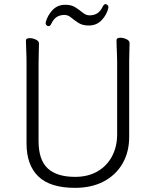

<svg xmlns="http://www.w3.org/2000/svg" viewBox="-20 -890 750 926"><path d="M502 -850Q495 -819 470.5 -793Q446 -767 408 -767Q378 -767 358.5 -779.5Q339 -792 323.5 -805Q308 -818 291 -818Q269 -818 253.5 -808Q238 -798 226 -773Q222 -764 214 -764Q209 -764 204.5 -768Q200 -772 200 -779Q200 -781 200.5 -782Q201 -783 201 -784Q209 -815 233 -841Q257 -867 295 -867Q325 -867 344.5 -854Q364 -841 379.5 -828.5Q395 -816 412 -816Q434 -816 449.5 -826Q465 -836 477 -861Q482 -870 489 -870Q494 -870 498.5 -866Q503 -862 503 -855Q503 -854 502.5 -853Q502 -852 502 -850ZM545 -595Q545 -609 544 -630Q543 -651 542.5 -670Q542 -689 542 -697Q542 -708 561 -708Q575 -708 590 -701Q605 -694 605 -682Q605 -670 604 -645Q603 -620 603 -594V-230Q603 -156 570.5 -100.5Q538 -45 479.5 -14.5Q421 16 342 16Q222 16 165 -39Q108 -94 108 -198V-586Q108 -617 106.5 -647.5Q105 -678 105 -695Q105 -706 124 -706Q138 -706 153 -699Q168 -692 168 -680Q168 -668 167 -639Q166 -610 166 -584V-210Q166 -119 210 -78Q254 -37 342 -37Q405 -37 450.5 -63.5Q496 -90 520.5 -136.5Q545 -183 545 -242Z"/></svg>

Font: Moon Stars Kai T Light
Style: Regular
Weight: 300
Designer: GuiWonder
Version: Version 1.101